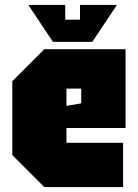

<svg xmlns="http://www.w3.org/2000/svg" viewBox="-20 -760 560 780"><path d="M30 -130V-430L160 -560H490V-240H250V-180H480V0H160ZM250 -330 310 -340V-400H250ZM305 -740H455L355 -590H195L95 -740H245V-680H305Z"/></svg>

Font: Tektur Condensed Black
Style: Regular
Weight: 900
Width: 3
Designer: Adam Jagosz
Foundry: Adam Jagosz
Version: Version 1.005;gftools[0.9.30]